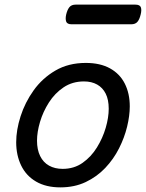

<svg xmlns="http://www.w3.org/2000/svg" viewBox="-20 -791 631 830"><path d="M241 19Q179 19 136 -6Q93 -31 71.5 -75.5Q50 -120 50 -176Q50 -229 69 -288.5Q88 -348 125.5 -400.5Q163 -453 219.5 -486Q276 -519 351 -519Q413 -519 455.5 -495.5Q498 -472 519.5 -429.5Q541 -387 541 -331Q541 -291 529.5 -243.5Q518 -196 494.5 -149.5Q471 -103 435 -65Q399 -27 350.5 -4Q302 19 241 19ZM251 -61Q300 -61 337 -87Q374 -113 399 -153.5Q424 -194 437 -238.5Q450 -283 450 -321Q450 -360 437 -386Q424 -412 400 -425.5Q376 -439 343 -439Q293 -439 255 -413.5Q217 -388 191.5 -348Q166 -308 153 -264Q140 -220 140 -183Q140 -144 153.5 -116.5Q167 -89 192 -75Q217 -61 251 -61ZM290 -686Q270 -686 266 -698Q262 -710 266 -728Q271 -749 280 -760Q289 -771 307 -771H565Q585 -771 589 -759Q593 -747 588 -728Q583 -707 574 -696.5Q565 -686 547 -686Z"/></svg>

Font: Playwrite AU VIC
Style: Regular
Weight: 400
Designer: Veronika Burian, José Scaglione
Foundry: TypeTogether
Version: Version 1.002